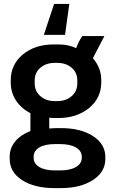

<svg xmlns="http://www.w3.org/2000/svg" viewBox="-20 -757 584 986"><path d="M335.9 -736.8 314 -578.1H205.1L257.8 -736.8ZM35.2 -333V-345.2Q35.2 -425.8 97.4 -477.3Q159.7 -528.8 255.9 -528.8H280.8Q330.6 -528.8 371.1 -509.8Q384.8 -546.9 402.8 -571.8H516.1L457 -458Q500 -408.7 500 -346.2V-334Q500 -253.9 437.5 -202.4Q375 -150.9 278.8 -150.9H262.2Q241.7 -150.9 232.9 -152.8V-97.2Q255.4 -99.1 266.1 -99.1H293Q394.5 -99.1 457.8 -58.1Q521 -17.1 521 49.8V59.1Q521 126 457.3 167.5Q393.6 209 292 209H258.8Q157.2 209 93.5 168Q29.8 127 29.8 59.1V46.9Q29.8 3.4 58.1 -30.8Q86.4 -64.9 136.2 -84V-175.8Q88.9 -200.2 62 -241.2Q35.2 -282.2 35.2 -333ZM158.2 -344.2V-329.1Q158.2 -288.6 187.5 -263.2Q216.8 -237.8 261.2 -237.8H273.9Q318.8 -237.8 347.9 -263.2Q377 -288.6 377 -329.1V-344.2Q377 -384.3 347.9 -409.2Q318.8 -434.1 273.9 -434.1H261.2Q216.8 -434.1 187.5 -409.2Q158.2 -384.3 158.2 -344.2ZM152.8 47.9V53.2Q152.8 83.5 181.9 100.8Q210.9 118.2 263.2 118.2H288.1Q340.3 118.2 370.1 100.6Q399.9 83 399.9 53.2V47.9Q399.9 18.1 370.1 0.5Q340.3 -17.1 288.1 -17.1H263.2Q210.9 -17.1 181.9 0.2Q152.8 17.6 152.8 47.9Z"/></svg>

Font: Fixel Text SemiBold
Style: Regular
Weight: 600
Width: 4
Designer: AlfaBravo + MacPaw
Foundry: Kyrylo Tkachov, Marchela Mozhyna, Serhii Makarenko, Maria Weinstein, Zakhar Kryvoshyya
Version: Version 1.211